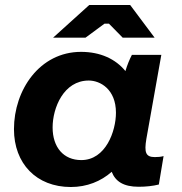

<svg xmlns="http://www.w3.org/2000/svg" viewBox="-20 -740 730 770"><path d="M536 9C565 9 593 6 617 0L636 -114C625 -111 614 -110 601 -110C564 -110 558 -129 567 -183L627 -520H509C500 -503 490 -479 483 -455C444 -503 383 -532 305 -532C139 -532 36 -379 36 -222C36 -84 126 10 264 10C329 10 385 -13 428 -51C443 -12 476 9 536 9ZM336 -417C382 -417 445 -382 445 -288C445 -214 404 -98 306 -98C235 -98 191 -149 191 -229C191 -307 235 -417 336 -417ZM600 -589 502 -720H338L193 -589H323L399 -645H417L472 -589Z"/></svg>

Font: Fixel Display 20240404
Style: Bold Italic
Weight: 700
Italic angle: -10°
Designer: AlfaBravo + MacPaw
Foundry: Kyrylo Tkachov, Marchela Mozhyna, Serhii Makarenko, Maria Weinstein, Zakhar Kryvoshyya
Version: Version 1.211;Glyphs 3.2 (3225)